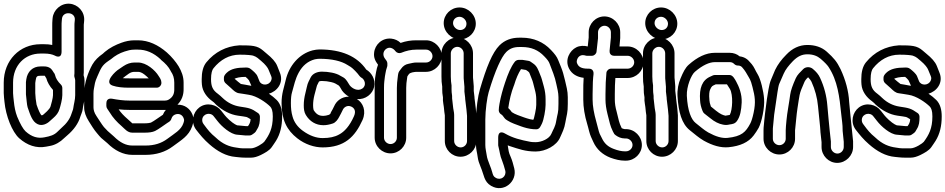

<svg xmlns="http://www.w3.org/2000/svg" viewBox="-21 -769 5067 1029"><path d="M196 -482H216C240 -482 259 -478 273 -471C273 -471 309 -449 309 -493V-632C309 -640 309 -649 310 -657L311 -668C315 -712 384 -706 380 -662L379 -652C378 -646 378 -638 378 -632V-381C378 -376 378 -371 377 -366C376 -356 382 -348 382 -338V-259C382 -234 374 -209 372 -191C371 -180 365 -170 362 -159C354 -133 337 -108 308 -83C301 -77 294 -70 287 -63C269 -45 249 -39 217 -33C182 -26 149 -35 116 -65C103 -77 87 -105 71 -144C61 -170 56 -197 53 -227C52 -240 49 -256 49 -270V-326C49 -419 112 -482 196 -482ZM-1 -326V-270C-1 -254 2 -237 3 -223C10 -148 44 -62 82 -28C125 10 174 27 226 17C236 15 243 14 247 13C276 8 303 -9 322 -28C328 -34 334 -39 340 -44C374 -73 399 -107 410 -145C412 -151 414 -156 416 -161C424 -180 421 -187 427 -211C431 -226 432 -242 432 -259V-338C432 -348 430 -356 427 -366C427 -370 428 -376 428 -381V-632C428 -636 428 -640 429 -646L430 -658C434 -706 397 -745 353 -749C305 -753 265 -715 261 -672L260 -661C259 -651 259 -641 259 -632V-528C246 -531 231 -532 216 -532H196C85 -532 -1 -446 -1 -326ZM127 -194C142 -150 153 -117 180 -104C205 -91 233 -107 246 -120C249 -123 255 -128 264 -136C280 -150 292 -164 298 -185C303 -201 313 -237 313 -259V-297C313 -304 310 -311 306 -315C288 -333 278 -349 274 -367C273 -372 270 -377 267 -380L260 -391C253 -403 238 -413 216 -413H196C154 -413 126 -385 120 -344L118 -329V-326V-270C118 -265 118 -260 119 -254C121 -240 123 -207 127 -194ZM168 -270V-324L170 -338C173 -360 178 -363 196 -363H216H219L225 -353C226 -352 226 -351 227 -350C233 -328 245 -307 263 -287V-259C263 -244 253 -209 250 -199C245 -182 219 -162 208 -152C207 -152 204 -152 201 -151C195 -158 186 -175 175 -208C172 -223 168 -256 168 -270Z M583 -310C607 -302 636 -299 671 -299H819C834 -299 844 -313 844 -324V-326C844 -341 836 -351 829 -362C811 -392 764 -434 719 -434H700C679 -434 659 -427 641 -415C627 -405 618 -399 616 -398C600 -389 532 -327 583 -310ZM637 -350C647 -358 652 -362 669 -374C679 -381 689 -384 700 -384H719C727 -384 739 -381 754 -369C763 -362 770 -355 776 -349H671C658 -349 648 -349 637 -350ZM930 -208C953 -231 964 -260 963 -295V-326C963 -359 952 -387 936 -414C921 -438 900 -464 873 -488C827 -528 775 -553 719 -553H700C675 -553 652 -548 630 -540C599 -529 567 -513 541 -491C537 -488 534 -484 530 -481C507 -465 488 -447 474 -423C452 -383 430 -325 430 -267V-194C430 -169 439 -144 455 -119C464 -104 486 -69 499 -55C508 -45 514 -36 521 -30C536 -17 546 -9 554 -2C593 37 639 61 688 61H759C815 61 865 46 906 15C953 -20 990 -40 1009 -92C1016 -111 1019 -135 1010 -156C998 -185 970 -209 930 -208ZM868 -180C861 -172 857 -166 852 -154C839 -146 803 -119 788 -112C786 -111 773 -108 753 -108H688L685 -111C678 -118 671 -124 664 -130C642 -149 626 -166 615 -183C634 -181 653 -180 671 -180H863ZM671 -230C641 -230 611 -234 579 -240C572 -241 549 -243 549 -215V-201C549 -196 551 -190 554 -186C559 -179 563 -173 568 -165C583 -140 605 -115 632 -92C647 -79 662 -58 688 -58H753C776 -58 795 -60 810 -67C827 -75 862 -101 877 -111C883 -115 894 -119 898 -134C902 -145 908 -151 917 -155C940 -164 957 -152 963 -136C968 -125 965 -119 962 -109C950 -72 913 -53 876 -25C844 -1 806 11 759 11H688C655 11 623 -4 589 -38C582 -45 571 -53 556 -67C550 -73 544 -79 536 -88C525 -101 505 -134 496 -147C483 -166 480 -182 480 -194V-267C480 -278 481 -286 482 -292C488 -322 486 -326 501 -360C520 -403 525 -418 558 -441C563 -445 569 -448 574 -452C595 -470 619 -484 647 -493C663 -498 678 -503 700 -503H719C761 -503 801 -487 840 -451L841 -449C866 -429 883 -410 893 -390C894 -389 894 -387 895 -386C907 -369 913 -350 913 -326V-295C914 -267 906 -250 886 -237C880 -233 873 -230 863 -230Z M1326 -309C1291 -315 1291 -316 1270 -319C1265 -322 1244 -340 1236 -347C1246 -352 1265 -357 1295 -357C1299 -354 1310 -344 1313 -339L1323 -317C1324 -315 1325 -311 1326 -309ZM1420 -267C1462 -278 1503 -325 1478 -382L1465 -415C1456 -438 1436 -459 1409 -481C1404 -485 1397 -491 1389 -498C1358 -525 1330 -526 1263 -526H1261C1190 -521 1130 -490 1085 -435C1067 -413 1060 -381 1060 -345C1060 -335 1060 -325 1061 -316C1064 -279 1088 -247 1118 -226C1129 -218 1131 -214 1136 -209C1173 -176 1212 -155 1255 -149C1276 -146 1292 -144 1300 -142C1302 -142 1309 -138 1322 -130C1322 -115 1315 -102 1308 -93H1297L1254 -97H1252C1250 -97 1233 -103 1207 -127C1196 -137 1189 -145 1184 -151L1165 -175C1140 -209 1087 -223 1047 -193C1013 -167 1000 -114 1030 -74C1051 -47 1072 -21 1101 4C1144 42 1191 68 1241 72L1260 74C1270 75 1281 76 1296 76H1324C1342 76 1359 70 1376 62C1400 50 1422 38 1435 20C1444 8 1451 -4 1458 -14C1481 -51 1491 -94 1491 -145C1491 -181 1483 -212 1462 -233C1450 -245 1436 -256 1420 -267ZM1251 -47 1294 -43H1296H1316C1326 -43 1332 -49 1338 -53C1349 -60 1352 -67 1358 -78C1370 -97 1372 -116 1372 -143C1372 -151 1368 -159 1362 -163C1325 -189 1315 -190 1263 -198C1232 -203 1200 -217 1171 -245C1163 -252 1157 -259 1147 -266C1119 -286 1110 -306 1110 -345C1110 -376 1116 -395 1123 -403C1160 -449 1207 -476 1264 -476C1304 -476 1327 -473 1335 -471C1355 -465 1366 -453 1378 -443C1402 -423 1414 -406 1418 -396L1432 -362C1436 -352 1436 -347 1432 -337C1420 -309 1379 -309 1369 -335L1359 -360C1353 -375 1334 -390 1323 -399C1312 -408 1302 -407 1294 -407C1251 -407 1216 -401 1193 -378C1187 -372 1179 -363 1179 -353V-342C1179 -334 1184 -326 1189 -322C1192 -319 1203 -310 1217 -297C1232 -283 1243 -271 1262 -269C1282 -267 1283 -265 1313 -261C1355 -255 1405 -220 1427 -198C1435 -190 1441 -175 1441 -145C1441 -80 1422 -46 1395 -9C1390 -2 1349 26 1324 26H1296C1283 26 1272 26 1266 25L1246 22C1208 17 1173 4 1134 -33L1133 -34C1109 -53 1092 -74 1076 -96L1070 -104C1064 -112 1062 -120 1063 -130C1067 -160 1107 -170 1125 -145L1144 -121C1167 -91 1215 -49 1251 -47Z M1849 -251C1810 -251 1782 -228 1770 -200L1761 -182C1758 -176 1752 -168 1750 -160C1749 -159 1748 -158 1743 -154C1731 -150 1720 -148 1712 -148C1690 -148 1675 -155 1660 -179C1660 -179 1657 -188 1657 -205C1657 -221 1659 -239 1664 -259L1672 -289C1675 -299 1676 -306 1678 -311L1688 -331C1689 -332 1691 -335 1704 -335C1721 -335 1737 -333 1754 -329C1776 -324 1779 -319 1794 -311C1801 -305 1806 -293 1812 -284C1822 -270 1835 -259 1849 -251ZM1892 -238C1938 -234 1976 -266 1984 -303C1993 -345 1969 -380 1942 -396C1893 -467 1810 -504 1691 -504C1679 -504 1668 -502 1654 -499C1582 -480 1528 -417 1510 -339C1501 -298 1488 -269 1488 -216C1488 -126 1517 -71 1572 -28C1614 5 1664 21 1708 21C1825 21 1881 -35 1922 -126C1943 -174 1925 -218 1892 -238ZM1920 -294C1896 -278 1866 -295 1853 -312C1843 -327 1836 -343 1821 -353C1816 -357 1810 -358 1803 -363C1780 -378 1739 -385 1704 -385C1681 -385 1655 -376 1644 -354L1633 -332C1629 -324 1626 -315 1623 -301L1616 -271C1610 -248 1607 -226 1607 -205C1607 -185 1609 -168 1618 -153C1639 -118 1672 -98 1712 -98C1728 -98 1744 -101 1762 -107C1778 -112 1790 -129 1797 -143C1804 -157 1809 -164 1816 -180C1822 -194 1840 -207 1861 -198C1879 -190 1888 -173 1876 -146C1853 -94 1825 -63 1796 -48C1773 -35 1744 -29 1708 -29C1675 -29 1639 -41 1602 -68C1573 -89 1555 -115 1547 -144C1540 -167 1538 -191 1538 -216C1538 -242 1540 -261 1544 -274C1556 -314 1560 -343 1580 -380C1601 -418 1629 -441 1666 -451C1677 -453 1684 -454 1691 -454C1758 -454 1808 -442 1841 -421C1847 -417 1852 -414 1859 -410C1870 -403 1896 -376 1904 -364C1907 -360 1911 -356 1914 -354C1935 -344 1945 -310 1920 -294Z M2297 -468C2297 -450 2281 -434 2263 -434H2210C2196 -434 2183 -430 2168 -427C2151 -424 2138 -414 2129 -401C2121 -390 2114 -385 2112 -367L2110 -350C2108 -334 2106 -319 2106 -298V-31C2106 -13 2091 3 2072 3C2053 3 2037 -13 2037 -31V-298C2037 -330 2040 -339 2042 -360L2045 -377C2047 -388 2049 -398 2053 -409C2054 -412 2055 -415 2055 -418V-430C2055 -439 2047 -449 2042 -455C2030 -471 2031 -492 2046 -505C2064 -520 2085 -513 2099 -494C2106 -485 2119 -482 2129 -486C2156 -497 2182 -503 2210 -503H2263C2281 -503 2297 -486 2297 -468ZM2072 53C2118 53 2156 15 2156 -31V-298C2156 -319 2158 -329 2160 -344L2162 -359C2164 -363 2166 -365 2170 -371C2177 -381 2198 -383 2210 -384H2263C2308 -384 2347 -423 2347 -468C2347 -513 2308 -553 2263 -553H2210C2181 -553 2155 -549 2126 -539C2113 -552 2095 -560 2076 -562C2027 -567 1988 -530 1984 -486C1981 -461 1990 -442 2005 -422C2001 -410 1997 -399 1995 -385L1992 -368C1988 -346 1987 -329 1987 -298V-31C1987 15 2026 53 2072 53Z M2430 -568C2384 -568 2345 -529 2345 -483V-359C2345 -339 2346 -322 2349 -305V-291C2349 -275 2350 -264 2352 -254C2353 -250 2353 -247 2353 -245C2352 -236 2353 -226 2355 -213C2360 -185 2358 -181 2363 -151V-13C2363 33 2401 71 2447 71C2493 71 2532 33 2532 -13V-149V-151L2529 -187L2522 -244V-245V-248L2518 -282V-305V-307L2515 -343C2514 -349 2514 -354 2514 -359V-483C2514 -529 2476 -568 2430 -568ZM2448 21C2429 21 2413 5 2413 -13V-153C2413 -168 2408 -184 2408 -189C2408 -198 2402 -233 2402 -242C2403 -264 2399 -263 2399 -291V-307V-311C2397 -324 2395 -340 2395 -359V-483C2395 -501 2411 -518 2430 -518C2449 -518 2464 -501 2464 -483V-359C2464 -352 2464 -345 2465 -339L2468 -304V-281V-278L2472 -244V-242V-239L2479 -181L2482 -148V-13C2482 5 2467 21 2448 21ZM2442 -679C2461 -679 2479 -661 2479 -642C2479 -622 2465 -608 2445 -608C2426 -608 2407 -626 2407 -645C2407 -665 2422 -679 2442 -679ZM2357 -645C2357 -598 2398 -558 2445 -558C2491 -558 2529 -596 2529 -642C2529 -689 2489 -729 2442 -729C2395 -729 2357 -691 2357 -645Z M2811 -443 2780 -448H2776H2758C2750 -448 2742 -443 2738 -438C2717 -411 2701 -372 2686 -327C2674 -291 2663 -253 2656 -213C2654 -201 2652 -189 2652 -178C2652 -169 2658 -160 2665 -156C2669 -154 2675 -148 2683 -136C2685 -133 2688 -131 2690 -129L2699 -123C2717 -111 2749 -100 2771 -92L2786 -87C2808 -80 2831 -76 2853 -76C2872 -76 2877 -95 2884 -108C2893 -127 2903 -180 2903 -207V-237C2903 -260 2900 -282 2894 -304C2883 -341 2885 -343 2873 -371C2863 -396 2857 -415 2836 -429C2823 -437 2822 -441 2811 -443ZM2798 -394C2801 -392 2814 -384 2816 -379C2819 -371 2823 -361 2827 -351C2838 -325 2835 -325 2845 -290C2850 -272 2853 -255 2853 -237V-207C2853 -197 2851 -182 2847 -163C2842 -139 2840 -132 2837 -127C2827 -128 2814 -131 2802 -135L2787 -140C2766 -148 2739 -156 2722 -168C2717 -175 2711 -183 2703 -190C2709 -233 2719 -274 2733 -310C2733 -310 2734 -311 2734 -312C2745 -349 2757 -376 2771 -398H2774ZM2850 -7C2835 -7 2825 -8 2821 -9C2769 -19 2728 -29 2686 -53C2686 -53 2649 -78 2649 -31V7C2649 10 2649 12 2650 15C2658 46 2658 64 2670 92C2676 106 2682 128 2687 146C2694 177 2663 200 2636 184C2623 177 2621 168 2617 154C2612 131 2591 90 2588 66C2585 44 2580 28 2580 8V-128C2580 -178 2590 -249 2598 -275C2633 -393 2667 -465 2692 -490C2710 -508 2731 -517 2761 -517H2776C2826 -517 2864 -501 2896 -467C2912 -451 2921 -438 2924 -429C2938 -391 2953 -359 2961 -317C2965 -298 2972 -273 2972 -248V-212C2972 -160 2967 -163 2960 -121C2955 -89 2944 -76 2934 -52C2923 -25 2881 -7 2850 -7ZM2981 -33C2992 -58 3004 -80 3009 -113C3016 -154 3022 -162 3022 -212V-248C3022 -265 3020 -280 3017 -295C3010 -326 3005 -349 2997 -377C2991 -399 2980 -423 2971 -446C2964 -465 2951 -481 2932 -501C2892 -544 2838 -567 2776 -567H2761C2720 -567 2684 -554 2656 -526C2618 -488 2586 -410 2551 -290C2541 -257 2530 -184 2530 -128V8C2530 32 2536 48 2539 72C2541 89 2547 107 2555 126C2574 170 2572 204 2611 227C2679 267 2753 203 2735 133C2730 113 2724 90 2716 72C2704 46 2705 38 2700 10C2703 11 2710 14 2714 15C2758 29 2793 43 2850 43C2903 43 2963 11 2981 -33Z M3219 -631C3238 -631 3253 -614 3253 -596V-568L3246 -497C3245 -486 3250 -470 3271 -470H3343C3361 -470 3378 -454 3378 -435C3378 -416 3361 -401 3343 -401H3254C3241 -401 3230 -390 3229 -379C3226 -348 3224 -310 3224 -265V-235C3224 -211 3228 -185 3235 -157C3248 -109 3247 -99 3264 -64L3269 -55C3271 -50 3275 -47 3279 -44C3291 -35 3308 -27 3327 -27H3334C3352 -27 3369 -11 3369 8C3369 27 3352 42 3334 42H3327C3311 42 3291 38 3268 29C3238 18 3218 0 3205 -28C3201 -37 3196 -45 3193 -52C3188 -62 3179 -104 3175 -116C3162 -162 3155 -201 3155 -235V-265C3155 -315 3157 -351 3160 -372C3161 -382 3158 -401 3135 -401H3129C3095 -401 3081 -411 3074 -425C3069 -434 3069 -440 3072 -450C3078 -467 3093 -479 3118 -471C3121 -470 3124 -470 3126 -470H3151C3164 -470 3175 -481 3176 -492L3184 -564V-567V-596C3184 -614 3200 -631 3219 -631ZM3419 8C3419 -38 3380 -77 3334 -77H3327C3325 -77 3314 -80 3311 -82C3295 -115 3296 -124 3284 -170C3277 -194 3274 -216 3274 -235V-265C3274 -298 3275 -327 3277 -351H3343C3389 -351 3428 -389 3428 -435C3428 -481 3389 -520 3343 -520H3299L3303 -565V-567V-596C3303 -642 3264 -681 3218 -681C3172 -681 3134 -642 3134 -596V-568L3129 -520C3110 -525 3086 -525 3067 -515C3033 -498 3004 -449 3029 -401C3044 -372 3072 -356 3107 -352C3105 -330 3105 -300 3105 -265V-235C3105 -195 3112 -150 3127 -101C3130 -93 3132 -81 3136 -67C3143 -40 3149 -30 3159 -8C3177 32 3209 60 3250 76C3277 86 3303 92 3327 92H3334C3380 92 3419 54 3419 8Z M3510 -568C3464 -568 3425 -529 3425 -483V-359C3425 -339 3426 -322 3429 -305V-291C3429 -275 3430 -264 3432 -254C3433 -250 3433 -247 3433 -245C3432 -236 3433 -226 3435 -213C3440 -185 3438 -181 3443 -151V-13C3443 33 3481 71 3527 71C3573 71 3612 33 3612 -13V-149V-151L3609 -187L3602 -244V-245V-248L3598 -282V-305V-307L3595 -343C3594 -349 3594 -354 3594 -359V-483C3594 -529 3556 -568 3510 -568ZM3528 21C3509 21 3493 5 3493 -13V-153C3493 -168 3488 -184 3488 -189C3488 -198 3482 -233 3482 -242C3483 -264 3479 -263 3479 -291V-307V-311C3477 -324 3475 -340 3475 -359V-483C3475 -501 3491 -518 3510 -518C3529 -518 3544 -501 3544 -483V-359C3544 -352 3544 -345 3545 -339L3548 -304V-281V-278L3552 -244V-242V-239L3559 -181L3562 -148V-13C3562 5 3547 21 3528 21ZM3522 -679C3541 -679 3559 -661 3559 -642C3559 -622 3545 -608 3525 -608C3506 -608 3487 -626 3487 -645C3487 -665 3502 -679 3522 -679ZM3437 -645C3437 -598 3478 -558 3525 -558C3571 -558 3609 -596 3609 -642C3609 -689 3569 -729 3522 -729C3475 -729 3437 -691 3437 -645Z M3889 -367H3810C3806 -367 3803 -366 3800 -365L3787 -359C3742 -340 3726 -297 3731 -231C3732 -212 3736 -195 3744 -175C3749 -162 3755 -160 3762 -154L3785 -136C3809 -116 3832 -105 3854 -101C3870 -98 3876 -99 3890 -102C3903 -104 3918 -105 3929 -121C3946 -145 3952 -178 3954 -220C3956 -265 3939 -306 3924 -333C3918 -343 3907 -367 3889 -367ZM3875 -317C3881 -308 3885 -302 3891 -292C3909 -261 3905 -179 3890 -153C3886 -152 3870 -149 3867 -149C3854 -152 3841 -156 3816 -176L3794 -194C3792 -196 3791 -196 3789 -198C3784 -212 3781 -225 3781 -232V-234C3778 -262 3781 -280 3784 -287C3794 -310 3796 -308 3815 -317ZM3931 -418C3945 -418 3953 -414 3960 -404L3968 -394C3974 -386 3978 -379 3982 -372C3997 -345 4001 -346 4012 -302C4025 -252 4030 -222 4018 -165C4012 -136 4005 -116 4000 -107C3976 -62 3955 -38 3878 -30C3849 -27 3815 -37 3775 -59C3749 -74 3733 -90 3707 -110C3684 -128 3664 -174 3660 -256C3658 -306 3684 -368 3703 -384C3745 -420 3781 -436 3810 -436H3890C3900 -436 3907 -433 3914 -426C3919 -421 3926 -418 3931 -418ZM3943 -467C3929 -479 3910 -486 3890 -486H3810C3763 -486 3716 -463 3670 -422C3652 -406 3640 -382 3626 -348C3615 -322 3608 -289 3610 -254C3615 -168 3633 -105 3676 -71C3704 -49 3722 -32 3751 -15C3798 11 3841 24 3884 20C3945 14 3990 -6 4018 -43C4028 -56 4037 -70 4045 -84C4061 -115 4078 -192 4074 -240C4071 -280 4056 -345 4039 -372C4027 -391 4022 -408 4008 -425L4000 -434C3986 -452 3968 -464 3943 -467Z M4156 9C4137 9 4121 -7 4121 -25V-71C4121 -78 4121 -85 4122 -91C4125 -111 4125 -132 4128 -154L4139 -229C4142 -247 4149 -305 4155 -319L4179 -374C4189 -397 4206 -418 4229 -442C4254 -467 4277 -478 4306 -478C4337 -478 4359 -469 4377 -454C4399 -435 4413 -420 4419 -411C4468 -337 4478 -252 4488 -153C4491 -118 4495 -108 4495 -70V-68L4501 -9V19C4501 37 4486 54 4467 54C4448 54 4432 37 4432 19V-8V-11L4426 -66C4424 -87 4415 -176 4413 -204C4409 -255 4396 -305 4374 -352C4366 -370 4353 -385 4335 -400C4328 -406 4318 -409 4310 -409C4303 -409 4292 -407 4284 -399C4268 -383 4252 -368 4244 -350C4227 -312 4217 -284 4214 -262C4210 -228 4197 -161 4194 -124C4192 -94 4190 -90 4190 -71V-25C4190 -7 4175 9 4156 9ZM4466 104C4512 104 4551 65 4551 19V-10V-12L4545 -71C4540 -122 4534 -174 4530 -222C4527 -281 4511 -340 4484 -398C4464 -439 4448 -458 4410 -492C4382 -517 4346 -528 4306 -528C4263 -528 4225 -510 4193 -476C4167 -450 4147 -423 4133 -394L4110 -339C4101 -318 4093 -263 4089 -237L4079 -160C4077 -146 4076 -134 4075 -123C4074 -103 4071 -91 4071 -71V-25C4071 21 4110 59 4156 59C4202 59 4240 21 4240 -25V-71C4240 -71 4240 -75 4241 -80C4245 -112 4247 -151 4253 -189C4265 -260 4259 -260 4290 -329C4293 -336 4299 -345 4310 -355C4319 -346 4325 -337 4328 -331C4347 -289 4359 -245 4363 -200C4365 -176 4376 -79 4376 -65V-62L4382 -7V19C4382 65 4420 104 4466 104Z M4861 -309C4826 -315 4826 -316 4805 -319C4800 -322 4779 -340 4771 -347C4781 -352 4800 -357 4830 -357C4834 -354 4845 -344 4848 -339L4858 -317C4859 -315 4860 -311 4861 -309ZM4955 -267C4997 -278 5038 -325 5013 -382L5000 -415C4991 -438 4971 -459 4944 -481C4939 -485 4932 -491 4924 -498C4893 -525 4865 -526 4798 -526H4796C4725 -521 4665 -490 4620 -435C4602 -413 4595 -381 4595 -345C4595 -335 4595 -325 4596 -316C4599 -279 4623 -247 4653 -226C4664 -218 4666 -214 4671 -209C4708 -176 4747 -155 4790 -149C4811 -146 4827 -144 4835 -142C4837 -142 4844 -138 4857 -130C4857 -115 4850 -102 4843 -93H4832L4789 -97H4787C4785 -97 4768 -103 4742 -127C4731 -137 4724 -145 4719 -151L4700 -175C4675 -209 4622 -223 4582 -193C4548 -167 4535 -114 4565 -74C4586 -47 4607 -21 4636 4C4679 42 4726 68 4776 72L4795 74C4805 75 4816 76 4831 76H4859C4877 76 4894 70 4911 62C4935 50 4957 38 4970 20C4979 8 4986 -4 4993 -14C5016 -51 5026 -94 5026 -145C5026 -181 5018 -212 4997 -233C4985 -245 4971 -256 4955 -267ZM4786 -47 4829 -43H4831H4851C4861 -43 4867 -49 4873 -53C4884 -60 4887 -67 4893 -78C4905 -97 4907 -116 4907 -143C4907 -151 4903 -159 4897 -163C4860 -189 4850 -190 4798 -198C4767 -203 4735 -217 4706 -245C4698 -252 4692 -259 4682 -266C4654 -286 4645 -306 4645 -345C4645 -376 4651 -395 4658 -403C4695 -449 4742 -476 4799 -476C4839 -476 4862 -473 4870 -471C4890 -465 4901 -453 4913 -443C4937 -423 4949 -406 4953 -396L4967 -362C4971 -352 4971 -347 4967 -337C4955 -309 4914 -309 4904 -335L4894 -360C4888 -375 4869 -390 4858 -399C4847 -408 4837 -407 4829 -407C4786 -407 4751 -401 4728 -378C4722 -372 4714 -363 4714 -353V-342C4714 -334 4719 -326 4724 -322C4727 -319 4738 -310 4752 -297C4767 -283 4778 -271 4797 -269C4817 -267 4818 -265 4848 -261C4890 -255 4940 -220 4962 -198C4970 -190 4976 -175 4976 -145C4976 -80 4957 -46 4930 -9C4925 -2 4884 26 4859 26H4831C4818 26 4807 26 4801 25L4781 22C4743 17 4708 4 4669 -33L4668 -34C4644 -53 4627 -74 4611 -96L4605 -104C4599 -112 4597 -120 4598 -130C4602 -160 4642 -170 4660 -145L4679 -121C4702 -91 4750 -49 4786 -47Z"/></svg>

Font: AppleStorm
Style: XbdOut
Weight: 800
Foundry: Cannot Into Space Fonts
Version: Version 1.01